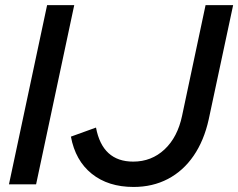

<svg xmlns="http://www.w3.org/2000/svg" viewBox="-20 -720 931 750"><path d="M15 0 164 -700H270L121 0ZM501.7 10.3Q402.7 10.3 338.5 -41.2Q274.3 -92.7 257 -186.3L355 -221.7Q380 -88.7 500.3 -88.7Q571.7 -88.7 622.7 -136.3Q673.7 -184 691.3 -268L783 -700H890.7L795.3 -253.7Q777 -170.7 736.3 -111.5Q695.7 -52.3 636 -21Q576.3 10.3 501.7 10.3Z"/></svg>

Font: Red Hat Display VF
Style: Italic
Weight: 300
Italic angle: -12°
Designer: Pentagram, MCKL
Foundry: Pentagram, MCKL
Version: Version 1.010